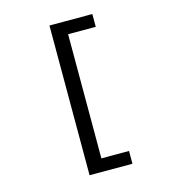

<svg xmlns="http://www.w3.org/2000/svg" viewBox="-116 -794 883 986"><g transform="rotate(-15 325.0 -301.0)"><path d="M238 97V-699H319V97ZM263 97V29H466V97ZM263 -631V-699H466V-631Z"/></g></svg>

Font: Azeret Mono Thin Light
Style: Regular
Weight: 300
Version: Version 1.002